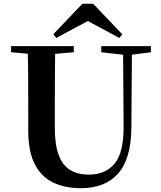

<svg xmlns="http://www.w3.org/2000/svg" viewBox="-20 -987 858 1026"><path d="M477.8 -967 633.4 -803.8 617.8 -784.1 409.4 -896.1H489.3L280.5 -784.1L264.8 -803.8L420.4 -967ZM411.6 18.6Q328.6 18.6 265.1 -11.1Q201.7 -40.8 166.3 -108.6Q130.9 -176.3 130.9 -290V-400.9Q130.9 -485.1 130.6 -570.6Q130.2 -656.1 127.5 -740.5H274.9Q273.9 -656.3 273.4 -571.6Q272.9 -486.9 272.9 -400.9V-305Q272.9 -213.4 293.8 -158.2Q314.7 -102.9 355.1 -78.4Q395.4 -53.9 453 -53.9Q545.1 -53.9 593.5 -114Q641.9 -174.1 640.5 -312.5L637.5 -740.5H685.2L682 -304.3Q680.6 -138.8 611.5 -60.1Q542.4 18.6 411.6 18.6ZM39.2 -707.9V-740.5H374.4V-707.9L218.8 -694.2H191.8ZM521.1 -707.9V-740.5H786.3V-707.9L674.7 -693.5H646.5Z"/></svg>

Font: Noto Serif KR
Style: Regular
Weight: 200
Designer: Ryoko NISHIZUKA 西塚涼子 (kana & ideographs); Frank Grießhammer (Latin, Greek & Cyrillic); Wenlong ZHANG 张文龙 (bopomofo); San
Foundry: Adobe
Version: Version 2.001;hotconv 1.1.0;makeotfexe 2.6.0